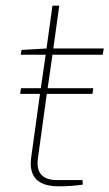

<svg xmlns="http://www.w3.org/2000/svg" viewBox="-20 -651 386 677"><path d="M165 -458 148 -340H309L306 -320H145L114 -95Q102 -16 182 -16H271L272 0Q231 6 187 6Q76 6 90 -96L121 -320H51L54 -340H124L141 -458H53L56 -475L144 -480L165 -631H189L168 -480H346L342 -458Z"/></svg>

Font: Exo 2.0 Thin
Style: Italic
Weight: 250
Italic angle: -8°
Designer: Natanael Gama
Version: Version 1.001;PS 001.001;hotconv 1.0.70;makeotf.lib2.5.58329